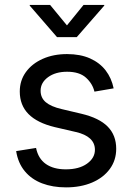

<svg xmlns="http://www.w3.org/2000/svg" viewBox="-20 -770 550 801"><path d="M255.4 11.7Q199.7 11.7 155.5 -5.1Q111.3 -22 83.3 -55.9Q55.2 -89.8 47.4 -139.6L130.4 -152.8Q139.6 -107.9 171.6 -85.7Q203.6 -63.5 254.4 -63.5Q310.1 -63.5 343 -87.2Q376 -110.8 376 -145Q376 -173.3 355.7 -191.9Q335.4 -210.4 296.9 -219.2L208.5 -239.7Q135.3 -257.3 98.9 -294.2Q62.5 -331.1 62.5 -388.2Q62.5 -434.1 87.9 -469.2Q113.3 -504.4 158 -524.4Q202.6 -544.4 259.8 -544.4Q314.9 -544.4 355.5 -526.4Q396 -508.3 420.7 -476.3Q445.3 -444.3 454.1 -401.4L374 -387.7Q366.2 -420.9 338.9 -445.8Q311.5 -470.7 259.8 -470.7Q211.4 -470.7 180.4 -448Q149.4 -425.3 149.4 -391.6Q149.4 -361.8 171.1 -343.5Q192.9 -325.2 237.3 -314.9L319.8 -295.4Q394 -277.8 429.4 -241.7Q464.8 -205.6 464.8 -149.4Q464.8 -101.6 438.2 -65.2Q411.6 -28.8 364.3 -8.5Q316.9 11.7 255.4 11.7ZM189 -749.5 259.3 -664.1 328.6 -749.5H415V-746.6L300.3 -615.2H217.8L104 -746.6V-749.5Z"/></svg>

Font: Inter 20pt
Style: Regular
Weight: 400
Version: Version 4.001;git-66647c0bb